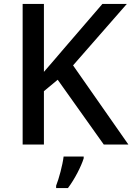

<svg xmlns="http://www.w3.org/2000/svg" viewBox="-20 -734 672 975"><path d="M632 0 351 -402 624 -714H500L307 -490C273 -449 237 -409 203 -369V-714H95V0H203V-271L273 -329L507 0ZM405 70V61H303C298 104 279 174 265 209V221H325C360 175 393 109 405 70Z"/></svg>

Font: Noto Sans Arabic UI Md
Style: Regular
Weight: 500
Designer: Monotype Design Team, Nadine Chahine and Nizar Qandah
Foundry: Monotype Imaging Inc.
Version: Version 2.010